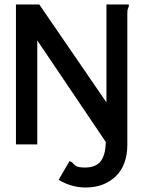

<svg xmlns="http://www.w3.org/2000/svg" viewBox="-20 -643 640 855"><path d="M454 -623H554Q554 -612 550.5 -606Q547 -600 547 -587V0Q547 93 495 142.5Q443 192 361 192Q299 192 241 158L289 75Q300 77 304.5 83.5Q309 90 319.5 96.5Q330 103 359 103Q406 103 428 75.5Q450 48 451 -11L146 -463V0H51V-623H155L454 -187Z"/></svg>

Font: Inconsolata Expanded SemiBold
Style: Regular
Weight: 600
Width: 7
Monospace: yes
Designer: Raph Levien, Cyreal, Brenton Simpson
Foundry: Raph Levien, Cyreal, Google
Version: Version 3.001; ttfautohint (v1.8.2.53-6de2)